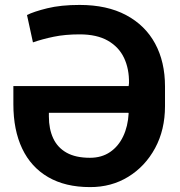

<svg xmlns="http://www.w3.org/2000/svg" viewBox="-20 -741 724 771"><path d="M341.3 10.3Q242.2 10.3 173.3 -29.8Q104.5 -69.8 69.1 -144.3Q33.7 -218.8 33.7 -322.3V-395.5H496.6L498 -407.2Q499 -463.9 478.3 -508.1Q457.5 -552.2 413.3 -577.6Q369.1 -603 299.8 -603Q241.7 -603 195.8 -593.5Q149.9 -584 112.3 -570.8L88.4 -680.7Q115.2 -694.3 169.7 -707.8Q224.1 -721.2 299.8 -721.2Q409.7 -721.2 486.3 -680.4Q563 -639.6 602.8 -566.2Q642.6 -492.7 642.6 -394V-314.9Q642.6 -219.7 602.8 -146.2Q563 -72.8 494.9 -31Q426.8 10.7 341.3 10.3ZM341.3 -107.4Q388.2 -107.4 421.9 -130.4Q455.6 -153.3 474.6 -193.4Q493.7 -233.4 496.6 -285.6L495.6 -288.1H176.3V-272.9Q176.3 -223.1 193.6 -185.8Q210.9 -148.4 247.3 -127.9Q283.7 -107.4 341.3 -107.4Z"/></svg>

Font: Robotiche
Style: Bold
Weight: 700
Designer: Google
Version: Version 2.001